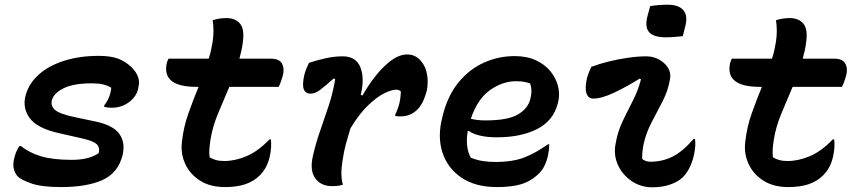

<svg xmlns="http://www.w3.org/2000/svg" viewBox="-20 -786 3640 818"><path d="M400 -548Q452 -548 483.5 -536Q515 -524 540 -500Q581 -459 570 -416L568 -405Q559 -372 528 -349.5Q497 -327 455 -327Q437 -327 424 -331V-337Q450 -370 454 -412Q425 -431 373 -431Q293 -431 251 -410Q209 -389 201 -359Q195 -336 213.5 -318.5Q232 -301 298 -287L384 -269Q462 -253 488.5 -215.5Q515 -178 502 -124Q483 -49 416.5 -19Q350 11 240 11Q158 11 113.5 -4.5Q69 -20 56 -34Q45 -45 39 -65.5Q33 -86 43 -121Q50 -146 63 -164H69Q103 -136 153.5 -120.5Q204 -105 286 -105Q360 -105 401 -134Q406 -160 390.5 -173Q375 -186 331 -196L230 -219Q137 -240 106 -283.5Q75 -327 89 -379Q103 -431 146 -469Q189 -507 254.5 -527.5Q320 -548 400 -548Z M698 -536H869Q875 -554 879 -572Q883 -590 886 -609Q893 -656 886 -700Q903 -705 916.5 -707Q930 -709 944 -709Q982 -709 1002 -686Q1022 -663 1015 -610Q1013 -591 1009 -572.5Q1005 -554 1000 -536H1135Q1169 -536 1181 -515.5Q1193 -495 1185 -464Q1181 -451 1177 -439Q1173 -427 1167 -416H957Q932 -358 909 -302.5Q886 -247 877 -193Q873 -167 872 -149.5Q871 -132 873 -116Q884 -109 899 -104.5Q914 -100 936 -100Q981 -100 1030 -120.5Q1079 -141 1128 -192H1134Q1136 -178 1135 -159Q1134 -140 1129 -118Q1123 -93 1113.5 -75Q1104 -57 1087 -39Q1062 -14 1026 -1.5Q990 11 938 11Q876 11 833 -16Q790 -43 769.5 -87Q749 -131 755 -181Q762 -245 782.5 -302.5Q803 -360 826 -416H817Q667 -416 691 -519Q694 -529 698 -536Z M1296 -518Q1328 -529 1366 -537.5Q1404 -546 1440 -546Q1497 -546 1515.5 -499Q1534 -452 1517 -382L1524 -379Q1571 -460 1621 -507Q1671 -554 1714 -554Q1746 -554 1767 -533Q1789 -511 1796 -483.5Q1803 -456 1802 -433.5Q1801 -411 1799 -403L1794 -385Q1792 -378 1786 -362.5Q1780 -347 1768 -330.5Q1756 -314 1735.5 -302Q1715 -290 1684 -290Q1679 -290 1674.5 -290.5Q1670 -291 1664 -292V-298Q1676 -323 1681.5 -346Q1687 -369 1688 -396Q1680 -404 1668 -404Q1649 -404 1618 -389Q1587 -374 1549 -338Q1511 -302 1473 -239Q1463 -207 1454 -174Q1445 -141 1439 -100Q1434 -67 1434.5 -43.5Q1435 -20 1441 1Q1422 7 1395 7Q1347 7 1323 -26.5Q1299 -60 1313 -121Q1325 -174 1343 -226Q1361 -278 1379.5 -333Q1398 -388 1408 -448L1402 -452Q1364 -418 1343 -402.5Q1322 -387 1303 -387Q1281 -387 1274 -406.5Q1267 -426 1277 -469Q1280 -480 1284.5 -491.5Q1289 -503 1296 -518Z M2173 -547Q2225 -547 2263.5 -529Q2302 -511 2325.5 -482Q2349 -453 2357.5 -418.5Q2366 -384 2358 -352L2356 -344Q2337 -271 2268 -236Q2199 -201 2097 -201Q2055 -201 2024 -208.5Q1993 -216 1978 -228H1973Q1967 -197 1970 -167Q1973 -137 1986 -114Q2011 -104 2036 -100Q2061 -96 2090 -96Q2165 -96 2214.5 -115.5Q2264 -135 2314 -171H2320Q2320 -156 2318 -143.5Q2316 -131 2314 -120Q2306 -88 2293.5 -68.5Q2281 -49 2263 -35Q2235 -11 2196.5 0Q2158 11 2097 11Q2005 11 1945.5 -29.5Q1886 -70 1864.5 -138Q1843 -206 1865 -288L1868 -301Q1890 -383 1935.5 -437.5Q1981 -492 2042.5 -519.5Q2104 -547 2173 -547ZM2179 -440Q2121 -440 2067.5 -402Q2014 -364 1986 -280Q2013 -273 2048 -273Q2143 -273 2186 -298Q2229 -323 2239 -363Q2245 -387 2244 -403Q2243 -419 2238 -431Q2225 -435 2211.5 -437.5Q2198 -440 2179 -440Z M2499 -501Q2533 -514 2573.5 -524Q2614 -534 2656 -540Q2698 -546 2733 -546Q2763 -546 2787.5 -532.5Q2812 -519 2825.5 -498Q2839 -477 2835 -452Q2827 -401 2803.5 -355.5Q2780 -310 2756.5 -265.5Q2733 -221 2722 -172Q2715 -137 2716 -109Q2730 -97 2751 -97Q2801 -97 2844 -118Q2887 -139 2935 -194H2941Q2943 -181 2942 -163.5Q2941 -146 2936 -123Q2921 -61 2887 -29Q2868 -11 2834.5 0.5Q2801 12 2759 12Q2710 12 2671 -14.5Q2632 -41 2613 -82.5Q2594 -124 2602 -170Q2611 -224 2632 -268Q2653 -312 2675.5 -355.5Q2698 -399 2711 -448L2705 -451Q2651 -417 2597 -391.5Q2543 -366 2508 -366Q2486 -366 2478.5 -388.5Q2471 -411 2481 -454Q2487 -476 2499 -501ZM2750 -760Q2768 -763 2787.5 -764.5Q2807 -766 2823 -766Q2872 -766 2891.5 -742.5Q2911 -719 2900 -676L2889 -632Q2872 -630 2853 -628.5Q2834 -627 2817 -627Q2765 -627 2745.5 -649Q2726 -671 2739 -719Z M3098 -536H3269Q3275 -554 3279 -572Q3283 -590 3286 -609Q3293 -656 3286 -700Q3303 -705 3316.5 -707Q3330 -709 3344 -709Q3382 -709 3402 -686Q3422 -663 3415 -610Q3413 -591 3409 -572.5Q3405 -554 3400 -536H3535Q3569 -536 3581 -515.5Q3593 -495 3585 -464Q3581 -451 3577 -439Q3573 -427 3567 -416H3357Q3332 -358 3309 -302.5Q3286 -247 3277 -193Q3273 -167 3272 -149.5Q3271 -132 3273 -116Q3284 -109 3299 -104.5Q3314 -100 3336 -100Q3381 -100 3430 -120.5Q3479 -141 3528 -192H3534Q3536 -178 3535 -159Q3534 -140 3529 -118Q3523 -93 3513.5 -75Q3504 -57 3487 -39Q3462 -14 3426 -1.5Q3390 11 3338 11Q3276 11 3233 -16Q3190 -43 3169.5 -87Q3149 -131 3155 -181Q3162 -245 3182.5 -302.5Q3203 -360 3226 -416H3217Q3067 -416 3091 -519Q3094 -529 3098 -536Z"/></svg>

Font: Recursive Mn Csl St SmB
Style: Italic
Weight: 600
Italic angle: -15°
Monospace: yes
Version: Version 1.079;hotconv 1.0.112;makeotfexe 2.5.65598; ttfautoh